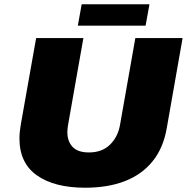

<svg xmlns="http://www.w3.org/2000/svg" viewBox="-20 -866 874 898"><path d="M378 12Q235 12 153 -45.5Q71 -103 71 -218Q71 -233 72.5 -249Q74 -265 77 -282L149 -688H370L298 -280Q297 -272 296 -264Q295 -256 295 -248Q295 -205 319.5 -179Q344 -153 396 -153Q457 -153 494 -189Q531 -225 541 -280L613 -688H834L760 -267Q744 -174 694 -112Q644 -50 564.5 -19Q485 12 378 12ZM344 -746 362 -846H679L661 -746Z"/></svg>

Font: Archivo SemiBold Black
Style: Italic
Weight: 900
Italic angle: -10°
Version: Version 2.001